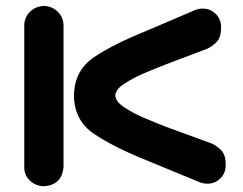

<svg xmlns="http://www.w3.org/2000/svg" viewBox="-20 -614 815 645"><path d="M128.9 -593.8Q155.3 -592.8 173.8 -574.7Q192.4 -556.6 193.4 -530.3V-51.8Q187.5 6.8 128.9 11.7Q101.6 11.7 81.5 -6.3Q61.5 -24.4 61.5 -51.8V-530.3Q62.5 -557.6 82 -575.7Q101.6 -593.8 128.9 -593.8ZM295.9 -421.9Q361.3 -465.8 472.7 -510.7L632.8 -579.1Q643.6 -584 656.2 -585Q683.6 -586.9 703.1 -568.8Q722.7 -550.8 722.7 -522.5Q722.7 -490.2 709.5 -475.1Q696.3 -460 675.8 -450.2L539.1 -398.4Q499 -382.8 463.4 -367.7Q427.7 -352.5 398.4 -333Q369.1 -315.4 367.2 -293Q369.1 -271.5 398.4 -252.9Q427.7 -233.4 463.4 -218.3Q499 -203.1 539.1 -187.5L691.4 -131.8Q711.9 -122.1 725.1 -106.9Q738.3 -91.8 738.3 -59.6Q738.3 -31.2 718.8 -13.2Q699.2 4.9 671.9 2.9Q659.2 2 648.4 -2.9L472.7 -75.2Q361.3 -120.1 295.4 -164.6Q229.5 -209 228.5 -293Q229.5 -377 295.9 -421.9Z"/></svg>

Font: Nico Moji
Style: Regular
Weight: 400
Version: Version 1.02